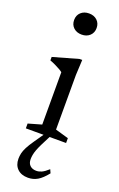

<svg xmlns="http://www.w3.org/2000/svg" viewBox="-183 -766 660 1067"><g transform="rotate(20 146.5 -233.0)"><path d="M146 -595.5Q116.5 -595.5 98 -612.8Q79.5 -630 79.5 -658Q79.5 -686 98 -703.2Q116.5 -720.5 146 -720.5Q175.5 -720.5 194 -703.2Q212.5 -686 212.5 -658Q212.5 -630 194 -612.8Q175.5 -595.5 146 -595.5ZM198 -464.5 193.5 -373.5V-51L271.5 -28.5V0H33.5V-28.5L112 -51V-360.5Q106.5 -365.5 93.5 -373Q80.5 -380.5 64.2 -388.2Q48 -396 32.5 -401.5V-422L182.5 -464.5ZM145 57Q134.5 78.5 128.2 95.2Q122 112 119.5 125.8Q117 139.5 117 151.5Q117 176 131 189Q145 202 168 202Q183.5 202 199.2 195Q215 188 238.5 167L248 188Q219.5 224 194 239Q168.5 254 137.5 254Q98 254 75.2 232Q52.5 210 52.5 172.5Q52.5 156.5 56.2 140Q60 123.5 70.5 103Q81 82.5 100.5 54.5L154 -23H185.5Z"/></g></svg>

Font: Newsreader
Style: Regular
Weight: 400
Designer: Hugues Gentile
Foundry: Production Type
Version: Version 1.003